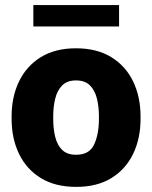

<svg xmlns="http://www.w3.org/2000/svg" viewBox="-20 -729 602 759"><path d="M25.9 -258.8V-269Q25.9 -346.2 55.2 -407Q84.5 -467.8 141.1 -502.9Q197.8 -538.1 280.3 -538.1Q363.3 -538.1 420.2 -502.9Q477.1 -467.8 506.3 -407Q535.6 -346.2 535.6 -269V-258.8Q535.6 -181.6 506.3 -120.8Q477.1 -60.1 420.4 -25.1Q363.8 9.8 281.2 9.8Q198.2 9.8 141.4 -25.1Q84.5 -60.1 55.2 -120.8Q25.9 -181.6 25.9 -258.8ZM190.4 -269V-258.8Q190.4 -219.2 198.5 -187Q206.5 -154.8 226.1 -136Q245.6 -117.2 281.2 -117.2Q333.5 -117.2 352.3 -158.2Q371.1 -199.2 371.1 -258.8V-269Q371.1 -307.6 363 -339.8Q355 -372.1 335.4 -391.6Q315.9 -411.1 280.3 -411.1Q245.6 -411.1 226.1 -391.6Q206.5 -372.1 198.5 -339.8Q190.4 -307.6 190.4 -269ZM450.7 -709V-624.5H111.8V-709Z"/></svg>

Font: Vazirmatn UI Black
Style: Regular
Weight: 900
Designer: Saber Rastikerdar
Foundry: Saber Rastikerdar
Version: Version 33.003